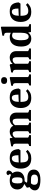

<svg xmlns="http://www.w3.org/2000/svg" viewBox="1726 -2464 956 4449"><g transform="rotate(-90 2204.5 -239.0)"><path d="M18 93Q18 54 37 23Q56 -8 96 -35Q81 -59 81 -95L168 -156Q107 -173 73 -214.5Q39 -256 39 -315Q39 -399 93.5 -445.5Q148 -492 247 -492Q327 -492 380 -459Q394 -471 394 -491Q394 -511 370 -524Q370 -541 385.5 -554Q401 -567 422 -567Q447 -567 462.5 -552.5Q478 -538 478 -515Q478 -490 460.5 -465.5Q443 -441 417 -428Q454 -383 454 -315Q454 -238 398 -192.5Q342 -147 247 -147H231L197 -104Q198 -93 211.5 -88.5Q225 -84 255 -84H297Q397 -84 448.5 -45.5Q500 -7 500 67Q500 140 439 179.5Q378 219 264 219Q146 219 82 186.5Q18 154 18 93ZM321 -315Q321 -382 303.5 -412Q286 -442 247 -442Q212 -442 196 -412Q180 -382 180 -315Q180 -266 185.5 -241Q191 -216 205 -206Q219 -196 247 -196Q289 -196 305 -221.5Q321 -247 321 -315ZM384 78Q384 0 273 0H182Q164 18 156 36.5Q148 55 148 78Q148 122 176 142.5Q204 163 264 163Q325 163 354.5 142.5Q384 122 384 78Z M522 -238Q522 -357 584 -424.5Q646 -492 763 -492Q875 -492 922 -440Q969 -388 975 -285L947 -243H665V-227Q665 -143 689 -102.5Q713 -62 779 -62Q817 -62 853.5 -75.5Q890 -89 917 -117L957 -78Q916 -37 871.5 -15Q827 7 755 7Q639 7 580.5 -58.5Q522 -124 522 -238ZM759 -443Q668 -443 665 -283L833 -291Q833 -371 817 -407Q801 -443 759 -443Z M1100 -66V-354Q1100 -390 1086 -403.5Q1072 -417 1037 -419L1040 -458L1073 -464Q1179 -482 1211 -492L1229 -483L1237 -425Q1263 -457 1299.5 -474.5Q1336 -492 1380 -492Q1428 -492 1463.5 -470.5Q1499 -449 1516 -410Q1541 -448 1581 -470Q1621 -492 1670 -492Q1738 -492 1779 -451Q1820 -410 1820 -338V-66Q1845 -47 1884 -39L1880 0H1627L1630 -39Q1658 -45 1679 -66V-329Q1679 -425 1618 -425Q1591 -425 1566.5 -408.5Q1542 -392 1528 -365Q1530 -347 1530 -338V-66Q1553 -48 1590 -39L1586 0H1337L1340 -39Q1368 -45 1389 -66V-329Q1389 -425 1328 -425Q1303 -425 1279 -410Q1255 -395 1241 -370V-66Q1264 -48 1301 -39L1297 0H1044L1047 -41Q1066 -45 1076.5 -50Q1087 -55 1100 -66Z M1926 -238Q1926 -357 1988 -424.5Q2050 -492 2167 -492Q2279 -492 2326 -440Q2373 -388 2379 -285L2351 -243H2069V-227Q2069 -143 2093 -102.5Q2117 -62 2183 -62Q2221 -62 2257.5 -75.5Q2294 -89 2321 -117L2361 -78Q2320 -37 2275.5 -15Q2231 7 2159 7Q2043 7 1984.5 -58.5Q1926 -124 1926 -238ZM2163 -443Q2072 -443 2069 -283L2237 -291Q2237 -371 2221 -407Q2205 -443 2163 -443Z M2503 -66V-354Q2503 -390 2489.5 -403.5Q2476 -417 2441 -419L2444 -458Q2459 -461 2498 -467Q2605 -485 2627 -492L2644 -483V-66Q2669 -47 2708 -39L2704 0H2447L2451 -41Q2470 -45 2480.5 -50Q2491 -55 2503 -66ZM2484 -622Q2484 -692 2564 -692Q2603 -692 2623 -674Q2643 -656 2643 -622Q2643 -588 2623 -570Q2603 -552 2564 -552Q2524 -552 2504 -570Q2484 -588 2484 -622Z M2812 -66V-354Q2812 -390 2798 -403.5Q2784 -417 2749 -419L2752 -458L2785 -464Q2891 -482 2923 -492L2941 -483L2949 -425Q2976 -457 3013.5 -474.5Q3051 -492 3096 -492Q3164 -492 3204.5 -451Q3245 -410 3245 -338V-66Q3270 -47 3309 -39L3305 0H3052L3055 -39Q3085 -45 3104 -66V-329Q3104 -378 3088.5 -401.5Q3073 -425 3042 -425Q3016 -425 2991.5 -410Q2967 -395 2953 -370V-66Q2976 -48 3013 -39L3009 0H2756L2759 -41Q2778 -45 2788.5 -50Q2799 -55 2812 -66Z M3351 -229Q3351 -357 3408.5 -424.5Q3466 -492 3572 -492Q3602 -492 3624.5 -486Q3647 -480 3671 -468V-558Q3671 -595 3656 -608.5Q3641 -622 3601 -624L3604 -663Q3622 -667 3660 -672Q3670 -674 3720.5 -682Q3771 -690 3795 -697L3812 -687V-62Q3821 -54 3837.5 -46.5Q3854 -39 3872 -35L3868 0H3688L3675 -65Q3632 7 3535 7Q3446 7 3398.5 -53Q3351 -113 3351 -229ZM3671 -234V-419Q3660 -427 3642.5 -432.5Q3625 -438 3606 -438Q3497 -438 3497 -229Q3497 -139 3517 -96Q3537 -53 3580 -53Q3624 -53 3647.5 -98.5Q3671 -144 3671 -234Z M3921 -238Q3921 -357 3983 -424.5Q4045 -492 4162 -492Q4274 -492 4321 -440Q4368 -388 4374 -285L4346 -243H4064V-227Q4064 -143 4088 -102.5Q4112 -62 4178 -62Q4216 -62 4252.5 -75.5Q4289 -89 4316 -117L4356 -78Q4315 -37 4270.5 -15Q4226 7 4154 7Q4038 7 3979.5 -58.5Q3921 -124 3921 -238ZM4158 -443Q4067 -443 4064 -283L4232 -291Q4232 -371 4216 -407Q4200 -443 4158 -443Z"/></g></svg>

Font: Caladea
Style: Bold
Weight: 700
Designer: Carolina Giovagnoli and Andres Torresi
Foundry: Carolina Giovagnoli & Andres Torresi
Version: Version 1.001